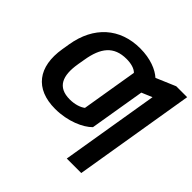

<svg xmlns="http://www.w3.org/2000/svg" viewBox="-223 -962 1392 1392"><g transform="rotate(45 473.0 -266.0)"><path d="M617.2 -90.6 652.3 -301.8 687.9 -515.6 768.8 -549.7 643.8 204.5H792.3L946.4 -727.3H834.5L684.7 -663.7C641 -703.5 561.4 -737.2 456 -737.2C249.3 -737.2 106.2 -610.4 70.3 -392.8L66.1 -366.5L60.7 -334.5C24.9 -119.3 123.9 9.9 329.2 9.9C458.8 9.9 567.5 -39.8 617.2 -90.6ZM217.7 -334.5 218.4 -339.5 227.6 -392.8C251.1 -534.8 309.3 -612.9 440 -612.9C485.1 -612.9 527.3 -601.9 548.7 -578.8L524.1 -431.1L477.3 -148.4C450.6 -127.8 406.6 -113.6 355.8 -113.6C229.4 -113.6 195.3 -198.9 217.7 -334.5Z"/></g></svg>

Font: Magic Ui Pro
Style: Bold Italic
Weight: 700
Italic angle: -9.39999°
Designer: Stefan Endress, Andreas Faust
Version: Version 1.000;FEAKit 1.0